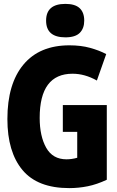

<svg xmlns="http://www.w3.org/2000/svg" viewBox="-20 -957 603 987"><path d="M336 10Q173 10 95.5 -83Q18 -176 18 -345Q18 -526 100.5 -625Q183 -724 337 -724Q396 -724 443 -711Q490 -698 526 -679L478 -543Q416 -578 353 -578Q184 -578 184 -351Q184 -257 217.5 -197.5Q251 -138 322 -138Q335 -138 349 -140Q363 -142 377 -146V-279H303V-417H529V-33Q478 -9 431 0.5Q384 10 336 10ZM316 -765Q217 -765 217 -851Q217 -937 316 -937Q366 -937 389.5 -915Q413 -893 413 -851Q413 -811 390 -788Q367 -765 316 -765Z"/></svg>

Font: Noto Sans Mono SemiCondensed Black
Style: Regular
Weight: 900
Width: 4
Designer: Monotype Design Team
Foundry: Monotype Imaging Inc.
Version: Version 2.014; ttfautohint (v1.8.4.7-5d5b)